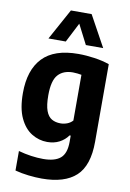

<svg xmlns="http://www.w3.org/2000/svg" viewBox="-109 -873 788 1168"><g transform="rotate(10 285.0 -289.0)"><path d="M234 230Q195.5 230 151.8 225Q108 220 68.5 209.5V89Q108.5 100 147.2 105.5Q186 111 221.5 111Q293.5 111 328 81.5Q362.5 52 362.5 -19.5V-58H355.5Q335 -29 302.5 -12Q270 5 227.5 5Q176.5 5 131.5 -22.5Q86.5 -50 58.8 -109Q31 -168 31 -263Q31 -405.5 102.5 -480.5Q174 -555.5 322.5 -555.5Q370.5 -555.5 422.2 -548Q474 -540.5 515 -526V-46.5Q515 100.5 445 165.2Q375 230 234 230ZM288 -120.5Q308.5 -120.5 328.5 -128Q348.5 -135.5 362.5 -151V-433.5Q352 -435.5 337.8 -437.2Q323.5 -439 309.5 -439Q250 -439 217.8 -403Q185.5 -367 185.5 -276Q185.5 -214.5 198 -180.8Q210.5 -147 233.5 -133.8Q256.5 -120.5 288 -120.5ZM126.5 -616.5 231.5 -808H359.5L464.5 -616.5H357.5L295.5 -737.5L233.5 -616.5Z"/></g></svg>

Font: Encode Sans SmCnd
Style: Bold
Weight: 700
Width: 4
Designer: Multiple Designers
Foundry: Impallari Type
Version: Version 3.002; ttfautohint (v1.8.3) -l 8 -r 50 -G 200 -x 14 